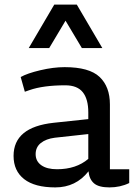

<svg xmlns="http://www.w3.org/2000/svg" viewBox="-20 -804 602 835"><path d="M542 -68V-8Q503 11 456 11Q409 11 388.5 -7Q368 -25 365 -59Q310 11 220.5 11Q131 11 85 -25Q39 -61 39 -126Q39 -251 213 -270L364 -286V-315Q364 -373 340 -403Q316 -433 264 -433Q168 -433 108 -412L88 -405L70 -469Q98 -485 155 -498.5Q212 -512 261 -512Q368 -512 413 -469.5Q458 -427 458 -350V-68ZM228 -68Q311 -68 364 -113V-221L218 -205Q180 -200 157.5 -182Q135 -164 135 -133.5Q135 -103 159.5 -85.5Q184 -68 228 -68ZM425 -595H336L265 -714L194 -595H105L216 -784H314Z"/></svg>

Font: Belgrano
Style: Regular
Weight: 400
Version: Version 1.002